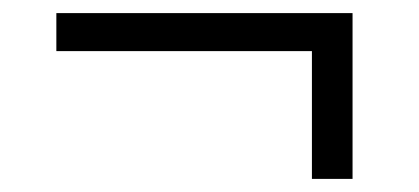

<svg xmlns="http://www.w3.org/2000/svg" viewBox="-20 -354 640 293"><path d="M456 -276H66V-334H518V-81H456Z"/></svg>

Font: IBM Plex Serif Text
Style: Regular
Weight: 450
Designer: Mike Abbink, Paul van der Laan, Pieter van Rosmalen
Foundry: Bold Monday
Version: Version 3.001